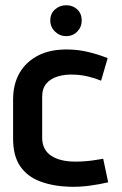

<svg xmlns="http://www.w3.org/2000/svg" viewBox="-20 -701 464 733"><path d="M233 -681Q208 -681 190 -665Q172 -649 172 -623Q172 -598 190 -580.5Q208 -563 233 -563Q258 -563 275 -580.5Q292 -598 292 -623Q292 -649 275 -665Q258 -681 233 -681ZM366 -393 391 -479Q356 -493 319 -502Q282 -511 245 -512Q175 -514 127.5 -490Q80 -466 55 -423Q30 -380 30 -321V-172Q30 -106 57 -66.5Q84 -27 133 -8.5Q182 10 246 12Q284 13 321.5 8Q359 3 393 -5L374 -95Q375 -95 365.5 -93.5Q356 -92 340.5 -89.5Q325 -87 305.5 -85.5Q286 -84 267 -84Q239 -84 216 -89.5Q193 -95 176 -106Q159 -117 150 -134.5Q141 -152 141 -175V-332Q141 -363 157 -382Q173 -401 201.5 -409.5Q230 -418 265 -416Q292 -415 318 -408.5Q344 -402 366 -393Z"/></svg>

Font: Advent Pro Expanded
Style: Bold
Weight: 700
Width: 7
Designer: VivaRado, Andreas Kalpakidis
Foundry: VivaRado, Andreas Kalpakidis
Version: Version 3.000